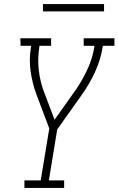

<svg xmlns="http://www.w3.org/2000/svg" viewBox="-20 -923 582 943"><path d="M100 0V-37H180L222 -292L159 -459Q139 -513 130.5 -571.5Q122 -630 132 -691L133 -698H81L80 -735H231V-698H174L173 -691Q164 -634 170.5 -578Q177 -522 196 -472L248 -335L348 -476L349 -477Q383 -526 408.5 -580.5Q434 -635 443 -691L444 -698H391V-735H542V-698H485L484 -691Q474 -629 446.5 -569Q419 -509 380 -455L261 -287L220 -37H295V0ZM491 -867H191V-903H491Z"/></svg>

Font: Iosevka Curly Slab Extralight
Style: Italic
Weight: 200
Italic angle: -9°
Monospace: yes
Designer: Belleve Invis
Foundry: Belleve Invis
Version: Version 22.1.2; ttfautohint (v1.8.4)